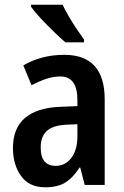

<svg xmlns="http://www.w3.org/2000/svg" viewBox="-20 -786 528 816"><path d="M253 -553Q425 -553 425 -363V0H340L321 -74H318Q291 -31 258 -10.5Q225 10 172 10Q104 10 69.5 -38Q35 -86 35 -157Q35 -241 86 -284.5Q137 -328 235 -332L309 -335V-361Q309 -461 236 -461Q207 -461 177 -451Q147 -441 114 -424L79 -508Q116 -530 160 -541.5Q204 -553 253 -553ZM261 -256Q204 -253 178.5 -229Q153 -205 153 -160Q153 -119 169.5 -100Q186 -81 216 -81Q257 -81 283 -114.5Q309 -148 309 -208V-258ZM246 -766Q256 -744 272.5 -716Q289 -688 306.5 -662Q324 -636 337 -618V-606H258Q238 -623 209 -651Q180 -679 153 -708Q126 -737 112 -757V-766Z"/></svg>

Font: Noto Sans Myanmar Condensed SemiBold
Style: Regular
Weight: 600
Width: 3
Designer: Monotype Design Team
Foundry: Monotype Imaging Inc.
Version: Version 2.107; ttfautohint (v1.8.4.7-5d5b)